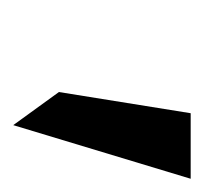

<svg xmlns="http://www.w3.org/2000/svg" viewBox="-29 -761 308 290"><g transform="rotate(90 125.0 -616.0)"><path d="M119 -551 169 -482 250 -750H151Z"/></g></svg>

Font: Asimov Pro
Style: BdObl
Weight: 700
Designer: Google
Version: Version 2.000980; 2014